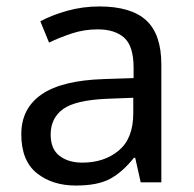

<svg xmlns="http://www.w3.org/2000/svg" viewBox="-20 -565 601 595"><path d="M288 -545Q386 -545 433 -502Q480 -459 480 -365V0H416L399 -76H395Q360 -32 321.5 -11Q283 10 215 10Q142 10 94 -28.5Q46 -67 46 -149Q46 -229 109 -272.5Q172 -316 303 -320L394 -323V-355Q394 -422 365 -448Q336 -474 283 -474Q241 -474 203 -461.5Q165 -449 132 -433L105 -499Q140 -518 188 -531.5Q236 -545 288 -545ZM314 -259Q214 -255 175.5 -227Q137 -199 137 -148Q137 -103 164.5 -82Q192 -61 235 -61Q303 -61 348 -98.5Q393 -136 393 -214V-262Z"/></svg>

Font: Noto Sans Tagbanwa
Style: Regular
Weight: 400
Designer: Monotype Design Team
Foundry: Monotype Imaging Inc.
Version: Version 2.001; ttfautohint (v1.8.4.7-5d5b)